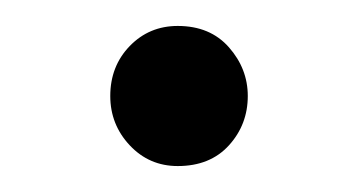

<svg xmlns="http://www.w3.org/2000/svg" viewBox="-20 -438 276 148"><path d="M65 -364Q65 -387 80 -402.5Q95 -418 117 -418Q142 -418 156.5 -401.5Q171 -385 171 -364Q171 -342 156.5 -326Q142 -310 117 -310Q95 -310 80 -326Q65 -342 65 -364Z"/></svg>

Font: Castoro Titling
Style: Regular
Weight: 400
Version: Version 2.04